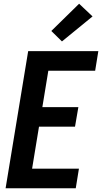

<svg xmlns="http://www.w3.org/2000/svg" viewBox="-20 -1009 547 1029"><path d="M10 0 131 -735H507L490 -630H239L207 -435H400L382 -330H189L152 -105H403L386 0ZM312 -787 255 -843 404 -989 476 -921Z"/></svg>

Font: Iosevka Term Curly Extrabold
Style: Italic
Weight: 800
Italic angle: -9°
Designer: Belleve Invis
Foundry: Belleve Invis
Version: Version 32.3.0